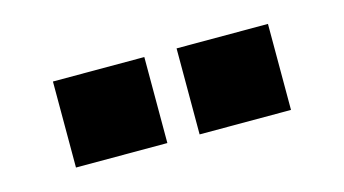

<svg xmlns="http://www.w3.org/2000/svg" viewBox="-36 -852 618 345"><g transform="rotate(-15 273.0 -680.0)"><path d="M303 -600V-760H473V-600ZM73 -600V-760H243V-600Z"/></g></svg>

Font: M PLUS 1p Black
Style: Regular
Weight: 900
Version: Version 1.061